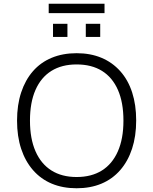

<svg xmlns="http://www.w3.org/2000/svg" viewBox="-20 -997 818 1025"><path d="M389 8Q315 8 256.5 -16.5Q198 -41 156.5 -88.5Q115 -136 93 -202.5Q71 -269 71 -353Q71 -437 93 -503.5Q115 -570 156 -617Q197 -664 256 -688.5Q315 -713 389 -713Q463 -713 521.5 -688.5Q580 -664 622 -617Q664 -570 685.5 -503.5Q707 -437 707 -354Q707 -270 685 -203Q663 -136 621.5 -88.5Q580 -41 521.5 -16.5Q463 8 389 8ZM389 -52Q468 -52 523.5 -86.5Q579 -121 609 -188.5Q639 -256 639 -353Q639 -450 609.5 -517Q580 -584 524.5 -618.5Q469 -653 389 -653Q310 -653 254.5 -618.5Q199 -584 169.5 -517Q140 -450 140 -353Q140 -257 169.5 -189.5Q199 -122 254.5 -87Q310 -52 389 -52ZM240 -927V-977H538V-927ZM263 -800V-870H340V-800ZM438 -800V-870H515V-800Z"/></svg>

Font: Nunito Sans 10pt Light
Style: Regular
Weight: 300
Designer: Vernon Adams
Foundry: Vernon Adams
Version: Version 3.101;gftools[0.9.27]